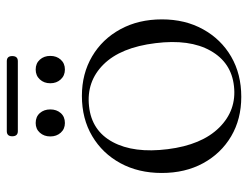

<svg xmlns="http://www.w3.org/2000/svg" viewBox="-102 -618 730 565"><g transform="rotate(-90 262.5 -335.0)"><path d="M263.5 -458.5Q328.5 -458.5 379.5 -428.5Q430.5 -398.5 459.5 -345.2Q488.5 -292 488.5 -223Q488.5 -154.5 459.2 -101.8Q430 -49 378.8 -19.2Q327.5 10.5 260.5 10.5Q195 10.5 144.5 -19.2Q94 -49 65.2 -101.8Q36.5 -154.5 36.5 -223.5Q36.5 -292 65.2 -345Q94 -398 145 -428.2Q196 -458.5 263.5 -458.5ZM292 -11Q361.5 -18.5 396.2 -80Q431 -141.5 418.5 -242Q406 -344.5 355.8 -395Q305.5 -445.5 233 -437.5Q161 -430 127.5 -367.8Q94 -305.5 106.5 -206Q119 -106 170 -54.5Q221 -3 292 -11ZM183.5 -508.5Q166 -508.5 155 -520.8Q144 -533 144 -551.5Q144 -570 155 -582.2Q166 -594.5 183.5 -594.5Q202 -594.5 212.8 -582.2Q223.5 -570 223.5 -551.5Q223.5 -533 212.8 -520.8Q202 -508.5 183.5 -508.5ZM341 -508.5Q323 -508.5 311.8 -520.8Q300.5 -533 300.5 -551.5Q300.5 -570 311.8 -582.2Q323 -594.5 341 -594.5Q359 -594.5 370 -582.2Q381 -570 381 -551.5Q381 -533 370 -520.8Q359 -508.5 341 -508.5ZM144.5 -663.5Q144.5 -679.5 159.5 -679.5H365.5Q380.5 -679.5 380.5 -663.5Q380.5 -647 365.5 -647H159.5Q144.5 -647 144.5 -663.5Z"/></g></svg>

Font: Fraunces 72pt S000 Light
Style: Regular
Weight: 300
Version: Version 1.000; ttfautohint (v1.8.3)